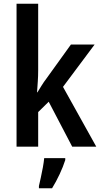

<svg xmlns="http://www.w3.org/2000/svg" viewBox="-20 -780 532 1021"><path d="M183 -406Q183 -375 181 -347Q179 -319 177 -289H179Q192 -310 202.5 -327Q213 -344 226 -361L357 -543H483L315 -318L492 0H364L239 -239L183 -184V0H68V-760H183ZM327 71Q316 106 297 146.5Q278 187 257 221H187V209Q191 191 197 164.5Q203 138 208 110Q213 82 215 61H327Z"/></svg>

Font: Noto Sans Sinhala Condensed SemiBold
Style: Regular
Weight: 600
Width: 3
Designer: Jelle Bosma - Monotype Design Team
Foundry: Monotype Imaging Inc.
Version: Version 2.006; ttfautohint (v1.8.4.7-5d5b)